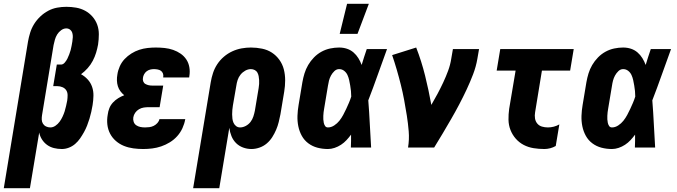

<svg xmlns="http://www.w3.org/2000/svg" viewBox="-56 -779 3576 1014"><path d="M-36 215 92 -560Q96 -583 103.5 -607Q111 -631 124.5 -652.5Q138 -674 157 -692Q176 -710 198.5 -722Q221 -734 245.5 -738.5Q270 -743 294 -743Q321 -743 346.5 -738.5Q372 -734 394 -722Q416 -710 432.5 -691Q449 -672 457.5 -648.5Q466 -625 466 -598Q466 -571 462 -544Q458 -522 451.5 -500.5Q445 -479 434 -458Q423 -437 407 -419Q391 -401 372 -387Q392 -376 407.5 -359Q423 -342 430.5 -320Q438 -298 437.5 -273.5Q437 -249 433 -224Q430 -206 426 -188Q422 -170 416.5 -152Q411 -134 404 -116Q397 -98 387.5 -81Q378 -64 367 -48Q356 -32 341 -19Q326 -6 307.5 1Q289 8 271 8Q249 8 229 3Q209 -2 193 -13.5Q177 -25 166 -42Q155 -59 151 -79L102 215ZM210 -106Q224 -106 237 -115Q250 -124 259 -136.5Q268 -149 274.5 -163Q281 -177 285.5 -191Q290 -205 293 -219.5Q296 -234 299 -248Q301 -262 301 -276.5Q301 -291 294 -302Q287 -313 274 -318.5Q261 -324 247 -324H225L244 -438H266Q277 -438 286 -448.5Q295 -459 300 -469.5Q305 -480 309.5 -491.5Q314 -503 317 -514Q320 -525 322 -536.5Q324 -548 326 -559Q328 -571 328.5 -582.5Q329 -594 326 -604.5Q323 -615 314.5 -622Q306 -629 294 -629Q280 -629 267 -619.5Q254 -610 246 -597Q238 -584 234 -569.5Q230 -555 227 -541L166 -171Q164 -159 164.5 -147Q165 -135 171 -125.5Q177 -116 187.5 -111Q198 -106 210 -106Z M700 8Q674 8 648 4.5Q622 1 598.5 -8.5Q575 -18 556 -34.5Q537 -51 525.5 -73Q514 -95 511 -121Q508 -147 513 -174Q515 -191 521.5 -207.5Q528 -224 540.5 -237.5Q553 -251 568.5 -260.5Q584 -270 600 -276Q589 -285 580 -297Q571 -309 566.5 -323.5Q562 -338 561.5 -354Q561 -370 564 -386Q567 -407 576.5 -428.5Q586 -450 602 -467Q618 -484 638 -496.5Q658 -509 679.5 -516Q701 -523 723 -525.5Q745 -528 767 -528Q790 -528 813.5 -525.5Q837 -523 858.5 -515.5Q880 -508 898 -495.5Q916 -483 928 -465Q940 -447 944 -424Q948 -401 944 -377L943 -370H806V-372Q808 -382 804.5 -391Q801 -400 794 -405Q787 -410 777 -412Q767 -414 757 -414Q747 -414 737 -411.5Q727 -409 718.5 -402.5Q710 -396 705 -386.5Q700 -377 699 -368Q697 -358 700.5 -349Q704 -340 712 -335.5Q720 -331 729 -329Q738 -327 748 -327H806L787 -213H729Q716 -213 703 -211Q690 -209 678 -202Q666 -195 658 -183.5Q650 -172 648 -159Q646 -147 650 -135.5Q654 -124 663.5 -117.5Q673 -111 685 -108.5Q697 -106 710 -106Q721 -106 733 -107.5Q745 -109 756 -114.5Q767 -120 775.5 -129.5Q784 -139 786 -150H923L922 -148Q918 -125 907.5 -102Q897 -79 880 -60Q863 -41 841 -27.5Q819 -14 795.5 -6Q772 2 748 5Q724 8 700 8Z M1102 215H964L1057 -345Q1061 -369 1069 -393.5Q1077 -418 1091.5 -440Q1106 -462 1126.5 -479.5Q1147 -497 1171 -508Q1195 -519 1220 -523.5Q1245 -528 1269 -528Q1299 -528 1328 -522Q1357 -516 1380 -501Q1403 -486 1419.5 -463Q1436 -440 1443 -412.5Q1450 -385 1450 -355Q1450 -325 1445 -295L1425 -175Q1421 -155 1416 -134.5Q1411 -114 1402.5 -94Q1394 -74 1382 -55Q1370 -36 1353 -21.5Q1336 -7 1314.5 0.5Q1293 8 1272 8Q1249 8 1227.5 0Q1206 -8 1190.5 -23.5Q1175 -39 1166.5 -60Q1158 -81 1155 -104ZM1212 -106Q1227 -106 1242 -114Q1257 -122 1267 -135Q1277 -148 1282 -163.5Q1287 -179 1290 -194L1310 -314Q1312 -325 1312.5 -335.5Q1313 -346 1312.5 -356.5Q1312 -367 1310 -377Q1308 -387 1303.5 -395.5Q1299 -404 1289.5 -409Q1280 -414 1269 -414Q1254 -414 1239.5 -406Q1225 -398 1214.5 -385Q1204 -372 1199 -356.5Q1194 -341 1192 -326L1174 -222Q1172 -210 1171 -198.5Q1170 -187 1170 -175Q1170 -163 1171.5 -151.5Q1173 -140 1177.5 -130Q1182 -120 1191 -113Q1200 -106 1212 -106Z M1676 8Q1647 8 1620.5 1Q1594 -6 1572.5 -22Q1551 -38 1538 -61.5Q1525 -85 1519.5 -112Q1514 -139 1515 -167.5Q1516 -196 1521 -225L1541 -345Q1545 -368 1552 -391Q1559 -414 1571.5 -435.5Q1584 -457 1602 -475.5Q1620 -494 1642 -506Q1664 -518 1688 -523Q1712 -528 1735 -528Q1757 -528 1776.5 -521.5Q1796 -515 1811 -502Q1826 -489 1836.5 -472Q1847 -455 1854 -436Q1860 -457 1867 -478Q1874 -499 1881 -520H1988Q1963 -452 1939 -384Q1915 -316 1889 -249Q1894 -187 1897 -124.5Q1900 -62 1904 0H1797Q1798 -17 1798 -34Q1798 -51 1798 -68Q1787 -53 1774 -39Q1761 -25 1745 -14.5Q1729 -4 1711 2Q1693 8 1676 8ZM1676 -106Q1693 -106 1709 -116.5Q1725 -127 1736.5 -141.5Q1748 -156 1756.5 -172Q1765 -188 1772.5 -204Q1780 -220 1787 -236.5Q1794 -253 1799 -269Q1799 -284 1797.5 -298.5Q1796 -313 1793.5 -327.5Q1791 -342 1788 -356Q1785 -370 1779 -383Q1773 -396 1761.5 -405Q1750 -414 1735 -414Q1721 -414 1710 -403.5Q1699 -393 1692 -380Q1685 -367 1681.5 -353.5Q1678 -340 1676 -326L1656 -206Q1654 -196 1653 -186.5Q1652 -177 1651.5 -167.5Q1651 -158 1651.5 -148.5Q1652 -139 1654 -130Q1656 -121 1661 -113.5Q1666 -106 1676 -106ZM1738 -600 1777 -759H1892L1832 -600Z M2099 0Q2106 -43 2102.5 -85.5Q2099 -128 2092.5 -169Q2086 -210 2078.5 -250.5Q2071 -291 2061 -331Q2051 -371 2039.5 -410.5Q2028 -450 2015 -488L2142 -528Q2170 -456 2189 -379.5Q2208 -303 2222 -225Q2239 -254 2255 -284Q2271 -314 2285 -344Q2299 -374 2310.5 -405Q2322 -436 2327 -468L2336 -520H2474L2465 -468Q2458 -427 2442.5 -386.5Q2427 -346 2408.5 -306.5Q2390 -267 2369.5 -228Q2349 -189 2327 -151Q2305 -113 2282.5 -75Q2260 -37 2237 0Z M2819 8Q2790 8 2762 3.5Q2734 -1 2710 -13.5Q2686 -26 2668 -46.5Q2650 -67 2640 -92.5Q2630 -118 2629.5 -146.5Q2629 -175 2633 -204L2667 -406H2567L2586 -520H2974L2955 -406H2806L2770 -186Q2767 -169 2769.5 -153.5Q2772 -138 2781.5 -126.5Q2791 -115 2806 -110.5Q2821 -106 2838 -106Q2853 -106 2868.5 -110Q2884 -114 2898 -122L2879 -8Q2865 0 2849.5 4Q2834 8 2819 8Z M3176 8Q3147 8 3120.5 1Q3094 -6 3072.5 -22Q3051 -38 3038 -61.5Q3025 -85 3019.5 -112Q3014 -139 3015 -167.5Q3016 -196 3021 -225L3041 -345Q3045 -368 3052 -391Q3059 -414 3071.5 -435.5Q3084 -457 3102 -475.5Q3120 -494 3142 -506Q3164 -518 3188 -523Q3212 -528 3235 -528Q3257 -528 3276.5 -521.5Q3296 -515 3311 -502Q3326 -489 3336.5 -472Q3347 -455 3354 -436Q3360 -457 3367 -478Q3374 -499 3381 -520H3488Q3463 -452 3439 -384Q3415 -316 3389 -249Q3394 -187 3397 -124.5Q3400 -62 3404 0H3297Q3298 -17 3298 -34Q3298 -51 3298 -68Q3287 -53 3274 -39Q3261 -25 3245 -14.5Q3229 -4 3211 2Q3193 8 3176 8ZM3176 -106Q3193 -106 3209 -116.5Q3225 -127 3236.5 -141.5Q3248 -156 3256.5 -172Q3265 -188 3272.5 -204Q3280 -220 3287 -236.5Q3294 -253 3299 -269Q3299 -284 3297.5 -298.5Q3296 -313 3293.5 -327.5Q3291 -342 3288 -356Q3285 -370 3279 -383Q3273 -396 3261.5 -405Q3250 -414 3235 -414Q3221 -414 3210 -403.5Q3199 -393 3192 -380Q3185 -367 3181.5 -353.5Q3178 -340 3176 -326L3156 -206Q3154 -196 3153 -186.5Q3152 -177 3151.5 -167.5Q3151 -158 3151.5 -148.5Q3152 -139 3154 -130Q3156 -121 3161 -113.5Q3166 -106 3176 -106Z"/></svg>

Font: Iosevka Heavy Oblique
Style: Regular
Weight: 900
Italic angle: -9°
Monospace: yes
Designer: Belleve Invis
Foundry: Belleve Invis
Version: Version 32.5.0; ttfautohint (v1.8.4)